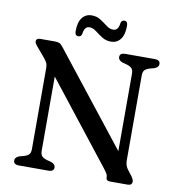

<svg xmlns="http://www.w3.org/2000/svg" viewBox="-93 -963 973 1047"><g transform="rotate(10 393.0 -439.0)"><path d="M275 -23Q275 0 245.5 0H81Q51.5 0 51.5 -23Q51.5 -40 74.5 -49L99 -55.5Q119.5 -61.5 127.8 -71Q136 -80.5 136 -101V-548.5Q136 -566.5 130.5 -577.8Q125 -589 111.5 -605L69 -655Q61.5 -664 57.8 -669.8Q54 -675.5 54 -682Q54 -700 77.5 -700H159Q173 -700 182.5 -696Q192 -692 202.5 -678L602 -171V-599Q602 -619 593.8 -628.5Q585.5 -638 564.5 -644.5L540 -651Q517 -660 517 -677Q517 -700 546.5 -700H711Q740.5 -700 740.5 -677Q740.5 -660 717.5 -651L693 -644.5Q672.5 -638 664.2 -628.8Q656 -619.5 656 -599V-129.5Q656 -103 669.5 -83.5L695.5 -49.5Q708 -31 708 -21Q708 0 683.5 0H586Q564 0 564 -19Q564 -29.5 559.8 -37.5Q555.5 -45.5 541.5 -64L190 -511.5V-101Q190 -81 198.2 -71.5Q206.5 -62 227.5 -55.5L252 -49Q275 -40 275 -23ZM458.5 -752Q430 -752 408 -766.2Q386 -780.5 367.5 -794.8Q349 -809 331 -809Q302 -809 297.5 -766.5Q293.5 -750 278 -750Q259 -750 259 -775.5Q259 -825 278.8 -850Q298.5 -875 331 -875Q359.5 -875 381.2 -860.8Q403 -846.5 421.2 -832.5Q439.5 -818.5 458.5 -818.5Q488 -818.5 492 -860.5Q495.5 -877.5 511.5 -877.5Q530 -877.5 530 -852Q530 -802 510.2 -777Q490.5 -752 458.5 -752Z"/></g></svg>

Font: Fraunces 9pt Soft
Style: Regular
Weight: 400
Version: Version 1.000;[0bf87f6ff]